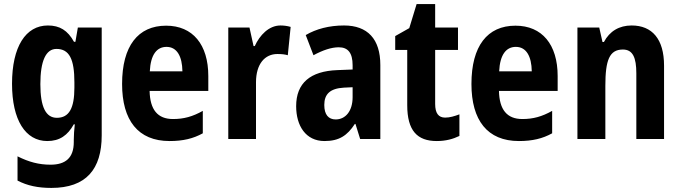

<svg xmlns="http://www.w3.org/2000/svg" viewBox="-20 -682 3337 942"><path d="M215 -557C106 -557 39 -453 39 -271C39 -93 105 10 212 10C273 10 312 -18 342 -72H347C344 -48 342 -17 342 4V15C342 93 301 126 228 126C171 126 122 113 66 85V204C114 229 166 240 232 240C403 240 479 148 479 -18V-547H362L350 -477H343C312 -533 273 -557 215 -557ZM257 -442C320 -442 345 -392 345 -278V-252C345 -151 319 -104 259 -104C205 -104 178 -157 178 -269C178 -383 205 -442 257 -442Z M795 -556C657 -556 579 -456 579 -270C579 -92 657 10 812 10C878 10 928 -2 975 -28V-138C925 -110 882 -98 829 -98C753 -98 716 -144 714 -236H1002V-309C1002 -463 926 -556 795 -556ZM797 -452C848 -452 874 -406 875 -332H715C719 -415 750 -452 797 -452Z M1356 -557C1299 -557 1254 -509 1230 -456H1224L1204 -547H1100V0H1236V-278C1236 -369 1280 -417 1341 -417C1363 -417 1379 -415 1392 -411L1406 -550C1389 -555 1372 -557 1356 -557Z M1668 -557C1595 -557 1531 -540 1480 -510L1518 -411C1564 -436 1606 -450 1642 -450C1687 -450 1710 -423 1710 -362V-341L1635 -338C1503 -333 1433 -275 1433 -161C1433 -65 1480 10 1572 10C1644 10 1684 -17 1721 -74H1724L1747 0H1846V-363C1846 -491 1783 -557 1668 -557ZM1667 -252 1710 -254V-205C1710 -137 1675 -96 1627 -96C1592 -96 1571 -119 1571 -167C1571 -220 1599 -248 1667 -252Z M2164 -105C2131 -105 2115 -127 2115 -172V-437H2227V-547H2115V-662H2024L1988 -544L1919 -505V-437H1978V-166C1978 -41 2027 10 2123 10C2167 10 2203 0 2234 -15V-121C2210 -112 2187 -105 2164 -105Z M2509 -556C2371 -556 2293 -456 2293 -270C2293 -92 2371 10 2526 10C2592 10 2642 -2 2689 -28V-138C2639 -110 2596 -98 2543 -98C2467 -98 2430 -144 2428 -236H2716V-309C2716 -463 2640 -556 2509 -556ZM2511 -452C2562 -452 2588 -406 2589 -332H2429C2433 -415 2464 -452 2511 -452Z M3079 -557C3018 -557 2971 -529 2943 -476H2936L2920 -547H2813V0H2950V-261C2950 -387 2970 -439 3036 -439C3085 -439 3102 -399 3102 -322V0H3238V-360C3238 -491 3179 -557 3079 -557Z"/></svg>

Font: Noto Sans Thai Looped Condensed
Style: Bold
Weight: 700
Width: 3
Designer: Sasikarn Vongin, Ben Mitchell
Foundry: The Fontpad Ltd
Version: Version 1.001